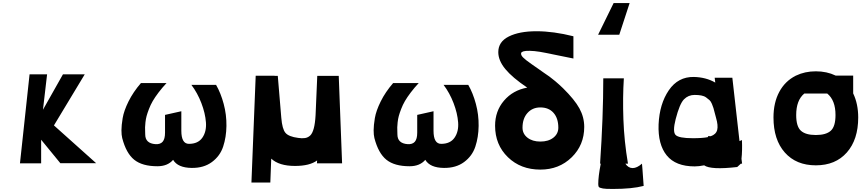

<svg xmlns="http://www.w3.org/2000/svg" viewBox="-20 -1072 5672 1260"><path d="M111 0 174 -584H289L262 -352L393 -584H536L334 -249L611 -1H376L250 -155V0Z M1116 -23Q1080 19 1013 19Q914 19 861 -23.5Q808 -66 782 -166Q777 -186 777 -217.5Q777 -249 785 -297Q793 -345 823.5 -406.5Q854 -468 905 -527H1073Q1044 -496 1020.5 -465Q997 -434 982.5 -409Q968 -384 957.5 -356.5Q947 -329 942 -310.5Q937 -292 934.5 -269.5Q932 -247 932 -236.5Q932 -226 932.5 -209Q933 -192 933 -190Q933 -131 1000 -126Q1032 -124 1047.5 -142Q1063 -160 1063 -201V-318L1170 -342V-214Q1170 -128 1220 -128Q1280 -128 1308 -168.5Q1336 -209 1331.5 -269Q1327 -329 1301.5 -395.5Q1276 -462 1236 -515H1398Q1429 -461 1448 -390Q1467 -319 1466 -245.5Q1465 -172 1444.5 -110Q1424 -48 1370.5 -8.5Q1317 31 1238 30Q1147 29 1116 -23Z M2225 0H2060L2061 -19Q2012 17 1916 17Q1811 17 1760 -31L1754 126H1630L1658 -575H1782V-574H1803L1826 -299Q1832 -225 1853.5 -200Q1875 -175 1937 -167Q1962 -163 1981.5 -166Q2001 -169 2015.5 -182.5Q2030 -196 2039 -229Q2048 -262 2051 -317L2062 -574H2203Z M2771 -23Q2735 19 2668 19Q2569 19 2516 -23.5Q2463 -66 2437 -166Q2432 -186 2432 -217.5Q2432 -249 2440 -297Q2448 -345 2478.5 -406.5Q2509 -468 2560 -527H2728Q2699 -496 2675.5 -465Q2652 -434 2637.5 -409Q2623 -384 2612.5 -356.5Q2602 -329 2597 -310.5Q2592 -292 2589.5 -269.5Q2587 -247 2587 -236.5Q2587 -226 2587.5 -209Q2588 -192 2588 -190Q2588 -131 2655 -126Q2687 -124 2702.5 -142Q2718 -160 2718 -201V-318L2825 -342V-214Q2825 -128 2875 -128Q2935 -128 2963 -168.5Q2991 -209 2986.5 -269Q2982 -329 2956.5 -395.5Q2931 -462 2891 -515H3053Q3084 -461 3103 -390Q3122 -319 3121 -245.5Q3120 -172 3099.5 -110Q3079 -48 3025.5 -8.5Q2972 31 2893 30Q2802 29 2771 -23Z M3675 -493Q3751 -418 3782.5 -360.5Q3814 -303 3814 -239Q3814 -120 3731.5 -39.5Q3649 41 3526 41Q3397 41 3313 -40.5Q3229 -122 3229 -247Q3229 -343 3287.5 -411.5Q3346 -480 3440 -497Q3342 -563 3296 -619Q3250 -675 3250 -730Q3250 -798 3319 -832.5Q3388 -867 3500 -867Q3612 -867 3743 -834V-688Q3678 -701 3629.5 -711Q3581 -721 3561 -725Q3541 -729 3523 -732Q3485 -738 3456.5 -738.5Q3428 -739 3415 -735Q3402 -731 3400 -724Q3397 -711 3412 -695.5Q3427 -680 3468 -651.5Q3509 -623 3516 -618Q3528 -609 3550 -594Q3572 -579 3585.5 -569.5Q3599 -560 3623.5 -539.5Q3648 -519 3675 -493ZM3526 -143Q3579 -143 3611.5 -168.5Q3644 -194 3644 -234Q3644 -296 3612.5 -331.5Q3581 -367 3526 -367Q3474 -367 3441.5 -330.5Q3409 -294 3409 -234Q3409 -194 3441.5 -168.5Q3474 -143 3526 -143Z M4112 -1052 4044 -844H3905L4007 -1052ZM4196 37Q4204 141 4204 148Q4128 168 4002 168Q3951 168 3937 165Q3916 161 3911 156Q3906 151 3906 136Q3906 86 3922 5L3923 2H3918Q3939 -306 3939 -558H4074Q4066 -433 4071 -289.5Q4076 -146 4101 2H4084Q4103 31 4132 31Q4160 31 4193 2Z M4849 -153Q4852 -83 4846 -30L4850 2H4842L4818 24Q4645 44 4601 13Q4566 20 4539 20Q4414 20 4355.5 -52Q4297 -124 4302 -256Q4308 -390 4369 -479.5Q4430 -569 4534 -567Q4614 -565 4674 -530L4670 -562H4786L4833 -146Q4846 -151 4849 -153ZM4527 -165Q4590 -165 4625 -172L4628 -179L4644 -178Q4679 -190 4686.5 -219Q4694 -248 4679 -299Q4676 -309 4670.5 -331Q4665 -353 4662 -363Q4659 -373 4652 -390Q4645 -407 4636 -415Q4627 -423 4614 -432.5Q4601 -442 4582 -445.5Q4563 -449 4538 -449Q4497 -449 4468.5 -420Q4440 -391 4414 -290Q4393 -208 4413.5 -186.5Q4434 -165 4527 -165Z M5579 -459Q5612 -390 5612 -301Q5612 -156 5537.5 -71.5Q5463 13 5334 13Q5205 13 5130.5 -71Q5056 -155 5056 -301Q5056 -398 5094 -469Q5132 -540 5202 -575V-576H5204Q5262 -604 5334 -604Q5406 -604 5464 -576H5579ZM5463 -317Q5463 -414 5409 -458H5258Q5205 -414 5205 -317Q5205 -242 5236 -214Q5267 -186 5334 -186Q5401 -186 5432 -214Q5463 -242 5463 -317Z"/></svg>

Font: OpenDyslexic
Style: Bold
Weight: 800
Designer: Abbie Gonzalez
Version: Version 0.920;hotconv 1.0.109;makeotfexe 2.5.65596